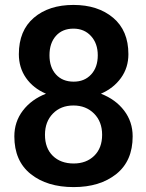

<svg xmlns="http://www.w3.org/2000/svg" viewBox="-20 -741 588 771"><path d="M275.9 10.3Q168.9 10.3 103.3 -42.2Q37.6 -94.7 37.6 -193.4Q37.6 -252 71.8 -296.9Q106 -341.8 164.6 -364.7Q113.3 -386.7 84.5 -428Q55.7 -469.2 55.7 -523.4Q55.7 -618.2 116 -669.7Q176.3 -721.2 274.9 -721.2Q373 -721.2 434.3 -669.7Q495.6 -618.2 495.6 -523.4Q495.6 -469.2 465.8 -428Q436 -386.7 385.3 -364.7Q444.3 -341.8 478.5 -296.9Q512.7 -252 512.7 -193.4Q512.7 -94.7 447 -42.2Q381.3 10.3 275.9 10.3ZM275.9 -413.1Q319.3 -413.1 345.9 -441.9Q372.6 -470.7 372.6 -519Q372.6 -566.4 345.5 -596.2Q318.4 -626 274.9 -626Q230.5 -626 204.6 -596.9Q178.7 -567.9 178.7 -519Q178.7 -470.7 204.8 -441.9Q231 -413.1 275.9 -413.1ZM275.9 -84.5Q326.7 -84.5 358.4 -115.5Q390.1 -146.5 390.1 -199.7Q390.1 -252.4 357.7 -284.9Q325.2 -317.4 274.9 -317.4Q224.1 -317.4 192.4 -284.9Q160.6 -252.4 160.6 -199.7Q160.6 -146 192.1 -115.2Q223.6 -84.5 275.9 -84.5Z"/></svg>

Font: Roboto Slab Medium
Style: Regular
Weight: 500
Designer: Google
Version: Version 2.001; ttfautohint (v1.8.3)